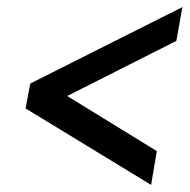

<svg xmlns="http://www.w3.org/2000/svg" viewBox="-20 -520 533 540"><path d="M405 0 52 -215 65 -285 493 -500 476 -405 169 -250 421 -95Z"/></svg>

Font: Scada
Style: Italic
Weight: 400
Italic angle: -10°
Designer: Jovanny Lemonad
Foundry: Jovanny Lemonad
Version: Version 4.100;PS 004.100;hotconv 1.0.88;makeotf.lib2.5.64775